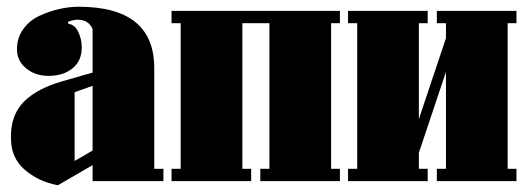

<svg xmlns="http://www.w3.org/2000/svg" viewBox="-20 -532 1549 564"><path d="M252 -318.8V-446.8Q240.2 -474.1 208 -474.1Q196.3 -474.1 179.2 -467.8L181.2 -461.9Q199.7 -460 210 -438.2Q220.2 -416.5 220.2 -393.1Q220.2 -353 192.9 -331.1Q165.5 -309.1 122.1 -309.1Q83.5 -309.1 56.6 -331.3Q29.8 -353.5 29.8 -387.2Q29.8 -420.9 48.3 -446.5Q66.9 -472.2 95.9 -485.6Q125 -499 154.3 -505.6Q183.6 -512.2 210.9 -512.2Q433.1 -512.2 433.1 -332V-36.1H460V0H252V-46.9L149.9 12.2Q91.8 1 52 -33.9Q12.2 -68.8 12.2 -126V-138.2Q14.2 -198.2 52 -235.1Q89.8 -272 162.1 -293ZM199.2 -261.2V-59.1L252 -89.8V-279.8Z M952.6 -36.1H978.5V0H744.6V-36.1H771.5V-463.9H691.9V-36.1H717.8V0H483.9V-36.1H510.7V-463.9H483.9V-500H978.5V-463.9H952.6Z M1471.2 -36.1H1497.1V0H1263.2V-36.1H1290V-320.8L1210.4 -83V-36.1H1236.3V0H1002.4V-36.1H1029.3V-463.9H1002.4V-500H1236.3V-463.9H1210.4V-182.1L1290 -419.9V-463.9H1263.2V-500H1497.1V-463.9H1471.2Z"/></svg>

Font: Lletraferida
Style: Heavy
Weight: 900
Designer: Josep Patau Bellart
Foundry: Josep Patau Bellart
Version: Version 1.000